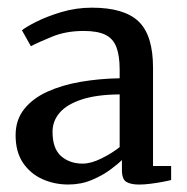

<svg xmlns="http://www.w3.org/2000/svg" viewBox="-20 -826 495 508"><path d="M347.9 -337.7Q326.5 -337.7 314.5 -344.6Q302.6 -351.6 302.6 -375.9V-402.6Q292.6 -392.5 272 -377.2Q251.5 -361.9 223 -349.9Q194.5 -337.8 160.6 -337.8Q124.3 -337.8 92.5 -351.9Q60.6 -366.1 40.9 -395.1Q21.3 -424.1 21.3 -468.1Q21.3 -509.1 44.1 -537.5Q66.8 -566 105.8 -583.6Q144.7 -601.2 194.1 -609.6Q243.6 -618.1 296.6 -618.9V-641.9Q296.6 -678.4 288.1 -701Q279.6 -723.6 259.1 -733.8Q238.5 -744.1 201.4 -744.1Q154.6 -744.1 117.9 -729Q81.2 -714 61.7 -703.7L38.1 -745.8Q46.5 -753.3 74.6 -767.7Q102.7 -782.1 141.9 -793.9Q181.2 -805.7 223.1 -805.7Q308.4 -805.7 346.6 -769.3Q384.9 -732.8 384.9 -646.7V-386.8H432.8V-349.7Q423.6 -347.3 408.9 -344.6Q394.2 -341.8 378 -339.8Q361.8 -337.7 347.9 -337.7ZM198.8 -393.1Q220.5 -393.1 248.1 -406.6Q275.6 -420.1 296.6 -436.8V-576.2Q236.1 -575.8 196.6 -562.9Q157.1 -550 138 -527.9Q119 -505.8 119 -477.6Q119 -432.5 141.8 -412.8Q164.5 -393.1 198.8 -393.1Z"/></svg>

Font: Merriweather Light
Style: Regular
Weight: 300
Designer: Eben Sorkin
Foundry: Eben Sorkin
Version: Version 2.100